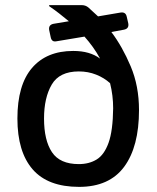

<svg xmlns="http://www.w3.org/2000/svg" viewBox="-20 -712 614 750"><path d="M289 18Q167 18 107.5 -50.5Q48 -119 48 -249Q48 -380 105 -446.5Q162 -513 266 -513Q299 -513 325 -505.5Q351 -498 371 -483Q358 -507 342.5 -528.5Q327 -550 310 -569L202 -551Q182 -546 178 -567L172 -595Q169 -615 189 -619L249 -629Q230 -645 210.5 -660Q191 -675 172 -688V-692H299Q314 -692 325 -683Q344 -666 363 -648L451 -663Q471 -666 475 -647L481 -621Q485 -600 464 -596L415 -587Q458 -530 490.5 -453Q523 -376 523 -282Q523 -139 465 -60.5Q407 18 289 18ZM152 -249Q152 -164 183 -117.5Q214 -71 288 -71Q328 -71 357.5 -89Q387 -107 404 -154Q421 -201 422 -289Q422 -339 410 -387Q387 -408 355.5 -420.5Q324 -433 288 -433Q212 -433 182 -381.5Q152 -330 152 -249Z"/></svg>

Font: Pitagon Sans Medium
Style: Regular
Weight: 500
Designer: Travis Tran
Foundry: Pitagon
Version: Version 1.001; ttfautohint (v1.8.4.7-5d5b);gftools[0.9.26]